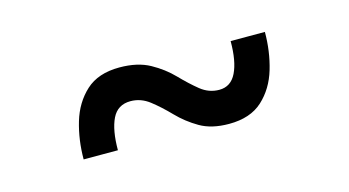

<svg xmlns="http://www.w3.org/2000/svg" viewBox="-33 -524 521 287"><g transform="rotate(-15 227.5 -381.0)"><path d="M296 -319Q269 -319 251 -329.5Q233 -340 219 -354.5Q205 -369 191.5 -379.5Q178 -390 162 -390Q142 -390 133.5 -372.5Q125 -355 125 -324H72Q72 -354 80 -381Q88 -408 107 -425.5Q126 -443 159 -443Q187 -443 206 -432.5Q225 -422 239 -407.5Q253 -393 266 -382.5Q279 -372 295 -372Q313 -372 321.5 -389.5Q330 -407 330 -438H383Q383 -408 375 -381Q367 -354 348 -336.5Q329 -319 296 -319Z"/></g></svg>

Font: Be Vietnam Pro Light
Style: Regular
Weight: 300
Designer: Lam Bao, Tony Le, Vietanh Nguyen
Foundry: Yellow Type Foundry
Version: Version 1.002; ttfautohint (v1.8.3)